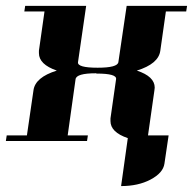

<svg xmlns="http://www.w3.org/2000/svg" viewBox="-20 -481 658 655"><path d="M0 0 2.9 -19H71.8L94.2 -172.9Q100.1 -217.3 173.8 -240.2Q112.8 -261.2 112.8 -299.8V-308.1L131.8 -441.9H63L65.9 -460.9H273.9L246.1 -269Q243.2 -250 313 -250Q380.9 -250 383.8 -269L412.1 -460.9H618.2L615.2 -441.9H545.9L526.9 -308.1Q521 -263.2 446.8 -240.2Q507.8 -220.2 507.8 -182.1Q507.8 -180.7 507.3 -177.5Q506.8 -174.3 506.8 -172.9L484.9 -19H555.2L541 77.1Q536.6 108.9 493.2 131.8Q451.2 153.8 393.1 153.8L416 -9.8Q356.9 -29.8 356.9 -67.9V-77.1L376 -210.9Q378.9 -230 310.1 -230Q309.6 -230 308.6 -230.5Q307.6 -231 307.1 -231Q240.7 -231 237.8 -210.9L210.9 -19H279.8L276.9 0Z"/></svg>

Font: Hjet
Style: Italic
Weight: 400
Designer: T. Christopher White
Version: Version 1.2